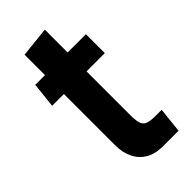

<svg xmlns="http://www.w3.org/2000/svg" viewBox="-205 -672 732 732"><g transform="rotate(-45 161.0 -306.5)"><path d="M205.5 10Q163.5 10 135.5 -7Q107.5 -24 93.5 -53.5Q79.5 -83 79.5 -121V-398H16L27 -500H79.5V-610L201.5 -623V-500H300V-398H201.5V-162Q201.5 -133 206.5 -118Q211.5 -103 225.2 -97.5Q239 -92 265.5 -92H300.5L289.5 10Z"/></g></svg>

Font: Cabin
Style: Bold
Weight: 700
Width: 4
Designer: Pablo Impallari
Foundry: Pablo Impallari. http://www.impallari.com Igino Marini. http://www.ikern.com
Version: Version 3.001